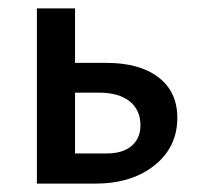

<svg xmlns="http://www.w3.org/2000/svg" viewBox="-20 -438 483 458"><path d="M234 -288Q313 -288 358 -253.5Q403 -219 403 -157Q403 -87 348.5 -43.5Q294 0 207 0H68V-418H159V-288ZM235 -72Q273 -72 294 -90Q315 -108 315 -139Q315 -176 289 -196.5Q263 -217 216 -217H159V-72Z"/></svg>

Font: EauTestText Semibold
Style: Regular
Weight: 600
Designer: Christian Thalmann (Catharsis Fonts)
Version: Version 0.001;PS 000.001;hotconv 1.0.88;makeotf.lib2.5.64775